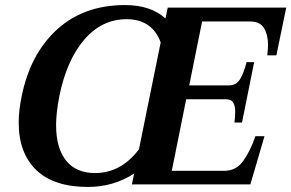

<svg xmlns="http://www.w3.org/2000/svg" viewBox="-20 -730 1153 760"><path d="M1113 -700 1074 -511H1038Q1041 -541 1041 -552Q1041 -591 1025.5 -618Q1010 -645 969 -645H780L729 -392H886Q915 -392 930 -416Q945 -440 956 -484H986L938 -245H908Q911 -268 911 -288Q911 -311 903 -324Q895 -337 875 -337H717L660 -54H869Q914 -54 942 -92Q970 -130 991 -191H1027L971 0H502L511 -43Q429 10 328 10Q193 10 123.5 -57Q54 -124 54 -245Q54 -293 66 -350Q100 -517 206 -613.5Q312 -710 475 -710Q576 -710 635 -657L644 -700ZM530 -139 616 -562Q600 -607 566 -630.5Q532 -654 481 -654Q383 -654 313.5 -573Q244 -492 215 -350Q202 -282 202 -235Q202 -144 241.5 -94.5Q281 -45 356 -45Q459 -45 530 -139Z"/></svg>

Font: Taviraj SemiBold
Style: Italic
Weight: 600
Italic angle: -12°
Designer: Katatrad Team
Foundry: CadsonDemak
Version: Version 1.001